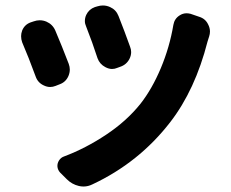

<svg xmlns="http://www.w3.org/2000/svg" viewBox="-20 -600 839 697"><path d="M293 -502.9Q288.1 -513.7 288.1 -523.4Q288.1 -535.2 293 -545.9Q302.7 -566.4 324.2 -574.2L334 -577.1Q343.8 -580.1 353.5 -580.1Q367.2 -580.1 379.9 -574.2Q401.4 -564.5 410.2 -542Q432.6 -485.4 452.1 -430.7Q456.1 -420.9 456.1 -411.1Q456.1 -398.4 450.2 -386.7Q439.5 -365.2 416 -357.4L405.3 -353.5Q396.5 -349.6 386.7 -349.6Q375 -349.6 362.3 -356.4Q341.8 -367.2 334 -388.7Q315.4 -446.3 293 -502.9ZM609.4 -509.8Q613.3 -532.2 631.8 -543.9Q643.6 -551.8 657.2 -551.8Q664.1 -551.8 671.9 -549.8L703.1 -539.1Q725.6 -532.2 735.4 -511.7Q742.2 -499 742.2 -485.4Q742.2 -476.6 739.3 -467.8Q739.3 -467.8 733.4 -449.2Q688.5 -273.4 597.7 -156.2Q484.4 -9.8 315.4 69.3Q299.8 77.1 283.2 77.1Q274.4 77.1 266.6 75.2Q241.2 69.3 222.7 50.8L198.2 26.4Q189.5 16.6 188.5 4.9Q187.5 -6.8 194.3 -17.6Q201.2 -28.3 212.9 -32.2Q291 -61.5 365.7 -111.3Q440.4 -161.1 490.2 -223.6Q532.2 -277.3 564 -353Q595.7 -428.7 609.4 -509.8ZM60.5 -446.3Q56.6 -457 56.6 -468.8Q56.6 -478.5 60.5 -489.3Q69.3 -510.7 90.8 -518.6L102.5 -522.5Q113.3 -526.4 124 -526.4Q136.7 -526.4 148.4 -521.5Q170.9 -511.7 180.7 -489.3Q204.1 -434.6 229.5 -368.2Q233.4 -357.4 233.4 -347.7Q233.4 -335.9 228.5 -324.2Q218.8 -301.8 196.3 -293.9L181.6 -288.1Q171.9 -284.2 162.1 -284.2Q150.4 -284.2 138.7 -290Q117.2 -299.8 109.4 -322.3Q84 -391.6 60.5 -446.3Z"/></svg>

Font: Gen Jyuu Gothic P Bold
Style: Bold
Weight: 700
Designer: [Source Han Sans]
Ryoko NISHIZUKA  (kana & ideographs); Paul D. Hunt (Latin, Greek & Cyrillic); Wenlong ZHANG  (bopomofo
Version: Version 1.002.20150607